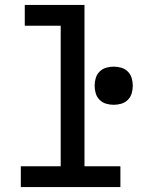

<svg xmlns="http://www.w3.org/2000/svg" viewBox="-20 -755 640 775"><path d="M64 0V-84H225V-651H80V-735H321V-84H466V0ZM439 -332Q423 -332 408 -336.5Q393 -341 382 -352Q371 -363 366.5 -378Q362 -393 362 -409Q362 -425 366.5 -440Q371 -455 382 -466Q393 -477 408 -481.5Q423 -486 439 -486Q455 -486 470 -481.5Q485 -477 496 -466Q507 -455 511.5 -440Q516 -425 516 -409Q516 -393 511.5 -378Q507 -363 496 -352Q485 -341 470 -336.5Q455 -332 439 -332Z"/></svg>

Font: Iosevka HT Medium Extended
Style: Regular
Weight: 500
Width: 7
Monospace: yes
Designer: Belleve Invis
Foundry: Belleve Invis
Version: Version 32.3.0; ttfautohint (v1.8.4)